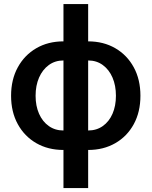

<svg xmlns="http://www.w3.org/2000/svg" viewBox="-20 -748 768 972"><path d="M301.3 11.2Q223.6 11.2 163.8 -23.2Q104 -57.6 70.1 -119.4Q36.1 -181.2 36.1 -263.2Q36.1 -345.2 70.1 -407.2Q104 -469.2 163.8 -503.9Q223.6 -538.6 301.3 -538.6H426.3Q503.9 -538.6 563.7 -503.9Q623.5 -469.2 657.2 -407.2Q690.9 -345.2 690.9 -263.2Q690.9 -181.2 657.2 -119.4Q623.5 -57.6 563.7 -23.2Q503.9 11.2 426.3 11.2ZM301.3 -87.4H426.3Q468.8 -87.4 500.5 -109.9Q532.2 -132.3 549.6 -172.1Q566.9 -211.9 566.9 -263.2Q566.9 -314.9 549.6 -355.2Q532.2 -395.5 500.5 -418.7Q468.8 -441.9 426.3 -441.9H301.3Q258.8 -441.9 227.1 -418.7Q195.3 -395.5 177.7 -355.2Q160.2 -314.9 160.2 -263.2Q160.2 -211.9 177.7 -172.1Q195.3 -132.3 227.1 -109.9Q258.8 -87.4 301.3 -87.4ZM301.3 204.1V-727.5H426.3V204.1Z"/></svg>

Font: Inter 24pt SemiBold
Style: Regular
Weight: 600
Designer: Rasmus Andersson
Foundry: rsms
Version: Version 4.001;git-66647c0bb